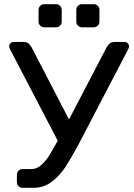

<svg xmlns="http://www.w3.org/2000/svg" viewBox="-20 -901 643 921"><path d="M249 -770H192Q181 -770 173 -778Q165 -786 165 -797V-854Q165 -865 173 -873Q181 -881 192 -881H249Q260 -881 268 -873Q276 -865 276 -854V-797Q276 -786 268 -778Q260 -770 249 -770ZM430 -770H373Q362 -770 354 -778Q346 -786 346 -797V-854Q346 -865 354 -873Q362 -881 373 -881H430Q441 -881 449 -873Q457 -865 457 -854V-797Q457 -786 449 -778Q441 -770 430 -770ZM24 -678Q24 -687 30.5 -693.5Q37 -700 46 -700H89Q107 -700 115.5 -693.5Q124 -687 131 -675L311 -328L492 -675Q499 -687 507.5 -693.5Q516 -700 534 -700H577Q586 -700 592.5 -693.5Q599 -687 599 -678Q599 -672 594 -663L354 -203Q317 -135 291.5 -96.5Q266 -58 228 -29Q190 0 140 0H88Q77 0 69 -8Q61 -16 61 -27V-63Q61 -74 69 -82Q77 -90 88 -90H131Q156 -90 177 -108.5Q198 -127 213 -150.5Q228 -174 257 -226L29 -663Q24 -672 24 -678Z"/></svg>

Font: Contemporary
Style: Regular
Weight: 400
Designer: Victor Tran
Foundry: Victor Tran
Version: Version 1.100